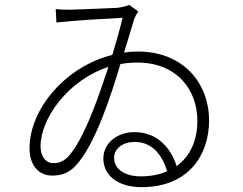

<svg xmlns="http://www.w3.org/2000/svg" viewBox="-20 -738 996 786"><path d="M556.1 -16C495 -16 447.1 -43 447.1 -92C447.1 -131 484 -157 530.9 -157C599.8 -157 643.1 -108 664.1 -36.9C634.2 -23.8 598 -16 556.1 -16ZM375 -323.2C344.1 -240.1 303.3 -143.8 258.2 -95.9C236.2 -73.9 216.3 -70 197.1 -70C171.2 -70 146 -92.7 146 -138.8C146 -252.8 258.2 -410.2 424 -464.1C408 -417.3 392 -368.3 375 -323.2ZM508.9 -718C495.7 -712 480.8 -708.8 460.9 -706C404.8 -703.1 301.1 -699.2 266 -698.2C247.9 -698.2 224.1 -698.9 208.1 -701L210.9 -646C289.8 -654.8 425.8 -662.3 481.9 -665.1C473 -627.1 458.1 -574.2 440 -513.1C248.9 -466.3 100.9 -291.9 100.9 -131C100.9 -54 144.9 -19.2 192.8 -19.2C233.7 -19.2 263.1 -30.9 290.1 -60C371.1 -147 437.1 -355.8 473 -475.9C495 -479.8 517.8 -481.9 541.9 -481.9C702.1 -481.9 788 -372.9 788 -242.9C788 -163 758.2 -98 703.1 -57.9C681.1 -126.8 628.9 -197.1 529.8 -197.1C460.9 -197.1 403.1 -153.1 403.1 -89.1C403.1 -19.2 463.8 28.1 558.9 28.1C756 28.1 835.9 -108 835.9 -244C835.9 -399.9 728 -527 545.1 -527C525.9 -527 507.1 -525.9 487.9 -523.1C505 -577.1 518.1 -623.9 528.1 -655.9C532 -669 540.1 -682.2 546.2 -691.1Z"/></svg>

Font: Karasuma Gothic
Style: Light
Weight: 300
Designer: Rasmus Andersson / Ryoko Nishizuka
Foundry: rsms
Version: Version 1.00